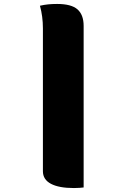

<svg xmlns="http://www.w3.org/2000/svg" viewBox="-20 -786 640 971"><path d="M182 -757Q204 -762 224 -764Q244 -766 269 -766Q341 -766 372 -738.5Q403 -711 403 -655V162Q394 163 382.5 164Q371 165 354 165Q278 165 237.5 143.5Q197 122 197 80V-642Q197 -703 182 -757Z"/></svg>

Font: Recursive Mn Csl St Blk
Style: Regular
Weight: 900
Monospace: yes
Version: Version 1.079;hotconv 1.0.112;makeotfexe 2.5.65598; ttfautoh